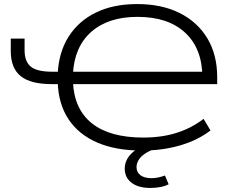

<svg xmlns="http://www.w3.org/2000/svg" viewBox="-20 -733 1174 945"><path d="M678 8Q550 8 458.5 -31.5Q367 -71 317 -146.5Q267 -222 264 -331L279 -319H235Q130 -319 81.5 -358.5Q33 -398 33 -482V-543H101V-485Q101 -431 131 -405.5Q161 -380 237 -380H277L264 -369Q269 -476 318 -553Q367 -630 452.5 -671.5Q538 -713 655 -713Q776 -713 864 -669Q952 -625 1000.5 -544.5Q1049 -464 1049 -353V-319H329L339 -330Q345 -195 433 -125.5Q521 -56 685 -56Q776 -56 849 -79Q922 -102 982 -148L1016 -91Q954 -43 867 -17.5Q780 8 678 8ZM657 -650Q513 -650 429.5 -576.5Q346 -503 339 -369L331 -380H995L976 -352Q976 -493 892 -571.5Q808 -650 657 -650ZM720 192Q661 192 627.5 166.5Q594 141 594 97Q594 57 624.5 25Q655 -7 717 -28L741 0Q713 10 692.5 24Q672 38 662 55Q652 72 652 90Q652 115 671.5 129.5Q691 144 726 144Q742 144 758.5 140.5Q775 137 792 131L810 174Q793 183 770 187.5Q747 192 720 192Z"/></svg>

Font: Nunito Sans 10pt Expanded Light
Style: Regular
Weight: 300
Width: 7
Designer: Vernon Adams
Foundry: Vernon Adams
Version: Version 3.101;gftools[0.9.27]